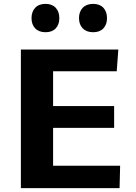

<svg xmlns="http://www.w3.org/2000/svg" viewBox="-20 -965 699 985"><path d="M87.1 0V-710.9H587L578.9 -599.5H252.4V-420.8H565.5V-308.9H252.4V-114.7H596.3L593.4 0ZM457.9 -799.7Q424 -799.7 404.6 -819.3Q385.3 -839 385.3 -872Q385.3 -905.1 404.5 -925.1Q423.8 -945.1 457.9 -945.1Q491.8 -945.1 510.4 -925.1Q529 -905.1 529 -872Q529 -839 510.4 -819.3Q491.8 -799.7 457.9 -799.7ZM213.6 -799.7Q179.7 -799.7 160.7 -819.3Q141.7 -839 141.7 -872Q141.7 -905.1 160.6 -925.1Q179.5 -945.1 213.6 -945.1Q247.2 -945.1 265.8 -925.1Q284.4 -905.1 284.4 -872Q284.4 -839 265.8 -819.3Q247.2 -799.7 213.6 -799.7Z"/></svg>

Font: Comme
Style: Regular
Weight: 400
Designer: Vernon Adams
Foundry: Vernon Adams
Version: Version 1.000;gftools[0.9.27]